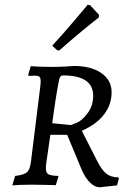

<svg xmlns="http://www.w3.org/2000/svg" viewBox="-20 -780 549 812"><path d="M177 -100Q174 -81 174 -69Q174 -49 184.5 -43Q195 -37 226 -36L227 -33L216 3Q205 3 174.5 2Q144 1 114 1Q85 1 62 2Q39 3 32 4L44 -36Q81 -40 94 -51.5Q107 -63 111 -97L151 -419Q152 -426 152 -436Q152 -450 147 -455Q142 -460 128 -460L102 -459L99 -463L110 -500Q120 -499 146 -498Q172 -497 199 -497Q226 -497 254 -498.5Q282 -500 293 -501Q365 -501 408.5 -471Q452 -441 452 -390Q452 -338 420 -296Q388 -254 326 -227L392 -97Q411 -60 430.5 -45Q450 -30 480 -30L483 -26L475 4L402 12Q381 12 361 -7.5Q341 -27 326 -61L264 -210H193ZM374 -375Q374 -461 247 -461Q240 -461 236.5 -457.5Q233 -454 230 -443Q216 -373 201 -259L279 -251Q280 -251 303 -260Q326 -269 350 -300.5Q374 -332 374 -375ZM230 -566 221 -568 201 -587Q246 -636 292 -690Q338 -744 351 -760L361 -758L399 -717L398 -706Q383 -695 333 -654Q283 -613 230 -566Z"/></svg>

Font: Alegreya SC
Style: Italic
Weight: 400
Italic angle: -7°
Designer: Juan Pablo del Peral
Foundry: Huerta Tipografica
Version: Version 2.007; ttfautohint (v1.6)